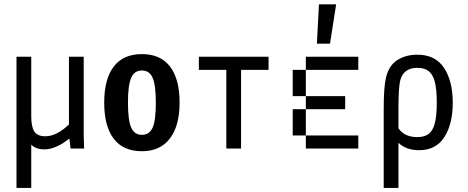

<svg xmlns="http://www.w3.org/2000/svg" viewBox="-20 -708 2228 915"><path d="M316.4 0 310.5 -47.9Q282.2 -24.4 251 -10.3Q219.7 3.9 192.4 3.9Q151.4 3.9 128.9 -18.6V187.5H58.6V-437.5H128.9V-155.3Q128.9 -103.5 143.6 -81.1Q158.2 -58.6 196.3 -58.6Q224.6 -58.6 253.9 -74.2Q283.2 -89.8 308.6 -115.2V-437.5H378.9V-63.5L380.9 0Z M656.2 12.7Q567.4 12.7 522 -46.9Q476.6 -106.4 476.6 -218.8Q476.6 -331.1 522 -390.6Q567.4 -450.2 656.2 -450.2Q745.1 -450.2 790.5 -390.6Q835.9 -331.1 835.9 -219.7Q835.9 -108.4 789.6 -47.9Q743.2 12.7 656.2 12.7ZM656.2 -65.4Q692.4 -65.4 707.5 -100.1Q722.7 -134.8 722.7 -218.3Q722.7 -301.8 707.5 -336.9Q692.4 -372.1 656.2 -372.1Q620.1 -372.1 605 -336.9Q589.8 -301.8 589.8 -218.8Q589.8 -135.7 605 -100.6Q620.1 -65.4 656.2 -65.4Z M1128.9 -375V0H1058.6V-375H927.7V-437.5H1259.8V-375Z M1625 -62.5V0H1562.5V-62.5ZM1562.5 -62.5V0H1500V-62.5ZM1500 -62.5V0H1437.5V-62.5ZM1437.5 -125V-62.5H1375V-125ZM1437.5 -187.5V-125H1375V-187.5ZM1437.5 -312.5V-250H1375V-312.5ZM1437.5 -375V-312.5H1375V-375ZM1500 -437.5V-375H1437.5V-437.5ZM1562.5 -437.5V-375H1500V-437.5ZM1625 -437.5V-375H1562.5V-437.5ZM1500 -250V-187.5H1437.5V-250ZM1562.5 -250V-187.5H1500V-250ZM1625 -250V-187.5H1562.5V-250ZM1687.5 -437.5V-375H1625V-437.5ZM1687.5 -62.5V0H1625V-62.5ZM1582 -687.5 1552.7 -500H1490.2L1500 -687.5Z M1808.6 -187.5Q1808.6 -293 1819.3 -337.9Q1833 -395.5 1873 -421.4Q1913.1 -447.3 1968.8 -447.3Q2054.7 -447.3 2096.2 -384.3Q2137.7 -321.3 2137.7 -218.8Q2137.7 -117.2 2097.7 -54.7Q2057.6 7.8 1977.5 7.8Q1916 7.8 1878.9 -27.3V187.5H1808.6ZM1968.8 -54.7Q2002.9 -54.7 2022.9 -69.8Q2043 -85 2052.2 -120.6Q2061.5 -156.2 2061.5 -218.8Q2061.5 -282.2 2052.2 -317.9Q2043 -353.5 2022.9 -369.1Q2002.9 -384.8 1968.8 -384.8Q1904.3 -384.8 1887.7 -326.2Q1878.9 -293 1878.9 -187.5V-96.7Q1907.2 -54.7 1968.8 -54.7Z"/></svg>

Font: Sudo Variable
Style: Regular
Weight: 400
Monospace: yes
Designer: Jens Kutilek
Foundry: Jens Kutilek
Version: Version 0.040